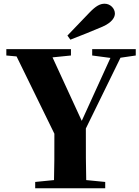

<svg xmlns="http://www.w3.org/2000/svg" viewBox="-20 -1011 749 1031"><path d="M358 -798C416 -820 474 -844 531 -868C583 -891 597 -919 597 -938C597 -965 573 -991 542 -991C517 -991 495 -979 461 -944C424 -905 383 -863 342 -820ZM627 -701 709 -713V-747H475V-713L573 -700L419 -362L262 -703L361 -713V-747H14V-713L69 -708L272 -293C272 -174 272 -115 270 -44L169 -34V0H545V-34L443 -44C441 -121 441 -184 441 -321Z"/></svg>

Font: Noto Serif KR Black
Style: Regular
Weight: 900
Version: Version 1.001;PS 1.001;hotconv 16.6.54;makeotf.lib2.5.65590